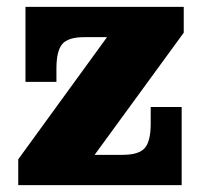

<svg xmlns="http://www.w3.org/2000/svg" viewBox="-20 -538 592 558"><path d="M33 -75 291 -430 514 -443 255 -88ZM33 0V-75L255 -88H508V0ZM54 -300V-430H225Q178 -430 161 -410Q144 -390 144 -339V-300ZM336 -88Q384 -88 401 -108Q418 -128 418 -179V-227H508V-88ZM54 -430V-518H514V-443L291 -430Z"/></svg>

Font: Montagu Slab 144pt
Style: Bold
Weight: 700
Designer: Florian Karsten
Foundry: Florian Karsten
Version: Version 1.000